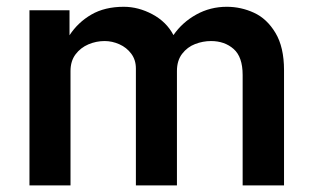

<svg xmlns="http://www.w3.org/2000/svg" viewBox="-20 -560 939 580"><path d="M69 -529H190V-453.5Q215.5 -492.5 256 -516Q296.5 -539.5 354 -539.5Q398 -539.5 440.5 -516.8Q483 -494 504 -454Q530.5 -492.5 572.8 -516Q615 -539.5 665 -539.5Q708 -539.5 747.2 -521.5Q786.5 -503.5 812.2 -460.5Q838 -417.5 838 -348V0H713V-333.5Q713 -388 685.8 -412Q658.5 -436 617.5 -436Q593 -436 569.5 -427Q546 -418 530.2 -397.5Q514.5 -377 514.5 -345.5V0H390.5V-353Q390.5 -379 376.5 -397.8Q362.5 -416.5 340.8 -426.2Q319 -436 296 -436Q270.5 -436 247 -426Q223.5 -416 208.2 -395.8Q193 -375.5 193 -345.5V0H69Z"/></svg>

Font: 1883 Sans SemiBold
Style: Regular
Weight: 600
Designer: 1883 Sans project is a fork of Public Sans.
Version: Version 1.009